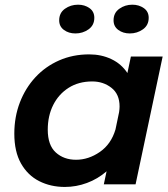

<svg xmlns="http://www.w3.org/2000/svg" viewBox="-20 -766 699 798"><path d="M249.5 11Q190.5 11 142.8 -13.2Q95 -37.5 67.2 -86.8Q39.5 -136 39.5 -210.5Q39.5 -280 62.5 -340Q85.5 -400 127.2 -445Q169 -490 226 -515Q283 -540 350.5 -540Q401.5 -540 443 -520.2Q484.5 -500.5 509.5 -462.5L524 -531H656L543.5 0H411.5L423 -54Q386 -22 341.2 -5.5Q296.5 11 249.5 11ZM178.5 -227Q178.5 -162.5 212 -132.2Q245.5 -102 296 -102Q348 -102 395 -134.5Q442 -167 460 -228L475 -300Q477 -313.5 477 -323.5Q477 -374.5 443.2 -401Q409.5 -427.5 363.5 -427.5Q307 -427.5 265.5 -401.2Q224 -375 201.2 -329.8Q178.5 -284.5 178.5 -227ZM293.5 -627Q265.5 -627 245.8 -641.5Q226 -656 226 -681.5Q226 -712.5 249.8 -729.5Q273.5 -746.5 304.5 -746.5Q332 -746.5 352 -732.2Q372 -718 372 -692Q372 -661 348 -644Q324 -627 293.5 -627ZM519.5 -627Q491.5 -627 471.8 -641.5Q452 -656 452 -681.5Q452 -712.5 475.8 -729.5Q499.5 -746.5 530 -746.5Q557.5 -746.5 577.8 -732.2Q598 -718 598 -692Q598 -661 574 -644Q550 -627 519.5 -627Z"/></svg>

Font: Epilogue SemiBold
Style: Italic
Weight: 600
Italic angle: -12°
Designer: Tyler Finck
Foundry: Etcetera Type Co
Version: Version 2.111; ttfautohint (v1.8.3)